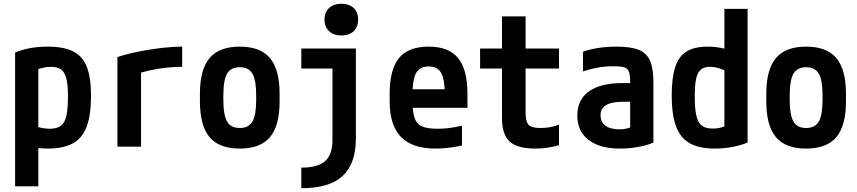

<svg xmlns="http://www.w3.org/2000/svg" viewBox="-20 -777 4540 1017"><path d="M60 -498Q132 -530 233 -530Q318 -530 368 -504.5Q418 -479 440 -422.5Q462 -366 462 -270Q462 -169 439.5 -107.5Q417 -46 366.5 -18Q316 10 234 10Q204 10 175 6.5Q146 3 121 -4L152 -113Q181 -103 203 -99Q225 -95 244 -95Q281 -95 302 -110.5Q323 -126 331.5 -163.5Q340 -201 340 -268Q340 -327 331.5 -361Q323 -395 303.5 -409Q284 -423 249 -423Q229 -423 207 -418Q185 -413 155 -402L183 -467V210H60Z M602 -475Q655 -492 715 -504Q775 -516 835 -523Q895 -530 945 -530V-423Q902 -423 857 -418Q812 -413 770 -403.5Q728 -394 696 -382L727 -440V0H602Z M1250 10Q1141 10 1090 -50.5Q1039 -111 1039 -240V-280Q1039 -409 1090 -469.5Q1141 -530 1250 -530Q1359 -530 1410 -469.5Q1461 -409 1461 -280V-240Q1461 -111 1410 -50.5Q1359 10 1250 10ZM1250 -99Q1297 -99 1317 -133Q1337 -167 1337 -249V-271Q1337 -353 1317 -387Q1297 -421 1250 -421Q1203 -421 1183 -387Q1163 -353 1163 -271V-249Q1163 -167 1183 -133Q1203 -99 1250 -99Z M1576 111Q1663 111 1702 76.5Q1741 42 1741 -35V-414H1576V-520H1865V-44Q1865 91 1794.5 155.5Q1724 220 1576 220ZM1788 -589Q1748 -589 1723.5 -611.5Q1699 -634 1699 -673Q1699 -713 1723.5 -735Q1748 -757 1788 -757Q1829 -757 1853 -735Q1877 -713 1877 -673Q1877 -634 1853 -611.5Q1829 -589 1788 -589Z M2287 10Q2164 10 2104 -51.5Q2044 -113 2044 -240V-280Q2044 -409 2093.5 -469.5Q2143 -530 2250 -530Q2357 -530 2406.5 -469.5Q2456 -409 2456 -280V-206H2104V-304H2359L2336 -272V-275Q2336 -357 2316.5 -391Q2297 -425 2251 -425Q2204 -425 2184.5 -391Q2165 -357 2165 -275V-245Q2165 -184 2176 -152Q2187 -120 2215.5 -107.5Q2244 -95 2298 -95Q2327 -95 2356.5 -98.5Q2386 -102 2427 -111V-6Q2394 1 2358 5.5Q2322 10 2287 10Z M2814 10Q2721 10 2680 -27Q2639 -64 2639 -151V-414H2523V-520H2639V-690H2764V-520H2941V-414H2764V-181Q2764 -133 2780 -116Q2796 -99 2842 -99Q2869 -99 2894 -103.5Q2919 -108 2941 -117V-8Q2910 1 2879 5.5Q2848 10 2814 10Z M3265 10Q3157 10 3097.5 -36Q3038 -82 3038 -165Q3038 -249 3099.5 -293Q3161 -337 3278 -337H3379V-238H3280Q3220 -238 3190.5 -220.5Q3161 -203 3161 -166Q3161 -131 3187 -111.5Q3213 -92 3260 -92Q3287 -92 3309.5 -99Q3332 -106 3350 -119L3318 -53V-337Q3318 -376 3312 -395Q3306 -414 3288 -420Q3270 -426 3233 -426Q3207 -426 3183 -424Q3159 -422 3131.5 -416Q3104 -410 3068 -399V-503Q3103 -516 3149 -523Q3195 -530 3246 -530Q3321 -530 3363.5 -513Q3406 -496 3423.5 -454.5Q3441 -413 3441 -340V-22Q3407 -7 3359.5 1.5Q3312 10 3265 10Z M3766 10Q3684 10 3634 -18Q3584 -46 3561 -107.5Q3538 -169 3538 -270Q3538 -365 3556.5 -422Q3575 -479 3617 -504.5Q3659 -530 3728 -530Q3769 -530 3807.5 -521.5Q3846 -513 3879 -495L3844 -392Q3811 -409 3787 -416Q3763 -423 3740 -423Q3710 -423 3692.5 -408.5Q3675 -394 3667.5 -360.5Q3660 -327 3660 -268Q3660 -201 3668.5 -164Q3677 -127 3697.5 -111.5Q3718 -96 3755 -96Q3782 -96 3804.5 -103Q3827 -110 3844 -123L3817 -65V-730H3940V-22Q3907 -8 3862 1Q3817 10 3766 10Z M4250 10Q4141 10 4090 -50.5Q4039 -111 4039 -240V-280Q4039 -409 4090 -469.5Q4141 -530 4250 -530Q4359 -530 4410 -469.5Q4461 -409 4461 -280V-240Q4461 -111 4410 -50.5Q4359 10 4250 10ZM4250 -99Q4297 -99 4317 -133Q4337 -167 4337 -249V-271Q4337 -353 4317 -387Q4297 -421 4250 -421Q4203 -421 4183 -387Q4163 -353 4163 -271V-249Q4163 -167 4183 -133Q4203 -99 4250 -99Z"/></svg>

Font: M PLUS Code Latin SemiBold
Style: Regular
Weight: 600
Designer: Coji Morishita
Foundry: UNDERFOREST DESIGN
Version: Version 1.002; ttfautohint (v1.8.3)